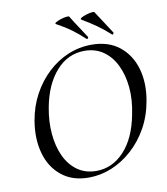

<svg xmlns="http://www.w3.org/2000/svg" viewBox="-88 -869 829 954"><g transform="rotate(-10 326.0 -391.5)"><path d="M283 12Q201 12 146.5 -32Q92 -76 71.5 -150Q51 -224 66 -313Q78 -384 110 -443Q142 -502 188.5 -545.5Q235 -589 291.5 -612.5Q348 -636 410 -636Q495 -636 550 -592Q605 -548 626 -475Q647 -402 631 -313Q618 -239 584.5 -179.5Q551 -120 503 -77Q455 -34 399 -11Q343 12 283 12ZM326 -14Q407 -14 467 -78.5Q527 -143 549 -260Q564 -332 558 -395.5Q552 -459 528 -508Q504 -557 464 -584.5Q424 -612 370 -612Q286 -612 227 -545.5Q168 -479 147 -366Q134 -297 139.5 -233.5Q145 -170 168 -120.5Q191 -71 231 -42.5Q271 -14 326 -14ZM519 -669Q486 -699 454 -721.5Q422 -744 383 -767Q376 -771 384.5 -776.5Q393 -782 408.5 -787Q424 -792 437.5 -794Q451 -796 453 -792Q472 -762 490 -735.5Q508 -709 528 -677Q530 -675 526 -670Q522 -665 519 -669ZM391 -669Q359 -699 327.5 -722Q296 -745 255 -767Q248 -771 257 -776.5Q266 -782 281 -787Q296 -792 310 -794Q324 -796 326 -792Q344 -762 362 -735.5Q380 -709 400 -677Q402 -675 398.5 -670.5Q395 -666 391 -669Z"/></g></svg>

Font: Cormorant Garamond Light Medium
Style: Italic
Weight: 500
Italic angle: -10°
Version: Version 4.001